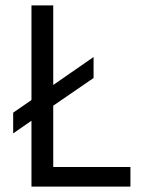

<svg xmlns="http://www.w3.org/2000/svg" viewBox="-20 -694 540 714"><path d="M178 -73H465V0H97V-245L29 -198V-275L97 -322V-674H178V-378L328 -482V-404L178 -301Z"/></svg>

Font: Hind Madurai
Style: Regular
Weight: 400
Designer: Jyotish Sonowal
Foundry: Indian Type Foundry
Version: Version 0.702;PS 1.0;hotconv 1.0.81;makeotf.lib2.5.63406